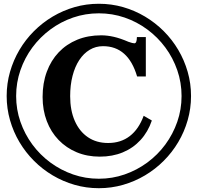

<svg xmlns="http://www.w3.org/2000/svg" viewBox="-20 -885 1040 1010"><path d="M500 -865.2Q565.9 -865.2 627.2 -847.7Q688.5 -830.1 742.7 -797.9Q796.9 -765.6 841.3 -721.2Q885.7 -676.8 917.7 -622.6Q949.7 -568.4 967.3 -507.1Q984.9 -445.8 984.9 -379.9Q984.9 -314.5 967.3 -252.9Q949.7 -191.4 917.7 -137.5Q885.7 -83.5 841.3 -39.1Q796.9 5.4 742.7 37.6Q688.5 69.8 627.2 87.4Q565.9 105 500 105Q434.1 105 372.8 87.4Q311.5 69.8 257.3 37.6Q203.1 5.4 158.7 -39.1Q114.3 -83.5 82.3 -137.5Q50.3 -191.4 32.7 -252.9Q15.1 -314.5 15.1 -379.9Q15.1 -445.8 32.7 -507.1Q50.3 -568.4 82.3 -622.6Q114.3 -676.8 158.7 -721.2Q203.1 -765.6 257.3 -797.9Q311.5 -830.1 372.8 -847.7Q434.1 -865.2 500 -865.2ZM500 -814.9Q429.2 -814.9 364.5 -792.7Q299.8 -770.5 245.1 -730Q190.4 -689.5 150.1 -635Q109.9 -580.6 87.4 -515.6Q64.9 -450.7 64.9 -379.9Q64.9 -309.1 87.4 -244.4Q109.9 -179.7 150.1 -125Q190.4 -70.3 245.1 -30Q299.8 10.3 364.5 32.7Q429.2 55.2 500 55.2Q570.8 55.2 635.5 32.7Q700.2 10.3 754.9 -30Q809.6 -70.3 849.9 -125Q890.1 -179.7 912.6 -244.4Q935.1 -309.1 935.1 -379.9Q935.1 -450.7 912.6 -515.6Q890.1 -580.6 849.9 -635Q809.6 -689.5 754.9 -730Q700.2 -770.5 635.5 -792.7Q570.8 -814.9 500 -814.9ZM701.2 -482.9Q654.3 -642.1 522 -642.1Q483.4 -642.1 451.7 -623Q419.9 -604 397 -569.1Q374 -534.2 361.6 -485.8Q349.1 -437.5 349.1 -378.9Q349.1 -304.2 373.5 -248.8Q397.9 -193.4 442.6 -163.1Q487.3 -132.8 548.8 -132.8Q615.7 -132.8 662.8 -169.2Q710 -205.6 735.8 -275.9L778.8 -251Q758.3 -190.9 719.2 -148.4Q680.2 -106 626 -83.5Q571.8 -61 504.9 -61Q438.5 -61 383.5 -84Q328.6 -106.9 288.3 -148.7Q248 -190.4 226.1 -248Q204.1 -305.7 204.1 -375Q204.1 -447.8 226.1 -507.3Q248 -566.9 288.8 -609.9Q329.6 -652.8 386.2 -676Q442.9 -699.2 512.2 -699.2Q543.9 -699.2 578.4 -691.4Q612.8 -683.6 655.8 -665Q668.5 -660.6 675.5 -658.9Q682.6 -657.2 687 -657.2Q692.9 -657.2 696.3 -664.3Q699.7 -671.4 700.2 -689.9H747.1V-482.9Z"/></svg>

Font: BIZ UDPMincho
Style: Bold
Weight: 700
Designer: TypeBank Co., Ltd.
Foundry: Morisawa Inc.
Version: Version 1.06